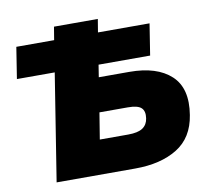

<svg xmlns="http://www.w3.org/2000/svg" viewBox="-78 -792 957 880"><g transform="rotate(-10 400.0 -352.5)"><path d="M116 0 195 -498H19L42 -644H218L228 -705H432L422 -644H662L639 -498H399L390 -441H532Q660 -441 725.5 -380.5Q791 -320 771 -198Q755 -95 678 -47.5Q601 0 482 0ZM345 -159H477Q523 -159 545 -174Q567 -189 571 -218Q576 -251 559.5 -266.5Q543 -282 497 -282H365Z"/></g></svg>

Font: Mulish ExtraBlack
Style: Italic
Weight: 1000
Italic angle: -9°
Designer: Vernon Adams
Foundry: Vernon Adams
Version: Version 3.603; ttfautohint (v1.8.3)